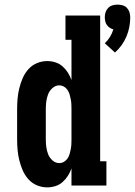

<svg xmlns="http://www.w3.org/2000/svg" viewBox="-20 -802 583 830"><path d="M477 -575 433 -615Q446 -627 455.5 -642.5Q465 -658 470 -675Q462 -677 454.5 -682Q447 -687 442 -694Q437 -701 435 -710Q433 -719 433 -728Q433 -739 436.5 -749.5Q440 -760 448 -768Q456 -776 466.5 -779Q477 -782 488 -782Q499 -782 510 -779Q521 -776 528.5 -768Q536 -760 539.5 -749.5Q543 -739 543 -727Q543 -706 539 -685Q535 -664 526.5 -644Q518 -624 505.5 -606.5Q493 -589 477 -575ZM184 8Q161 8 139.5 -1Q118 -10 102.5 -27.5Q87 -45 78 -66Q69 -87 63.5 -109Q58 -131 56 -154Q54 -177 54 -200V-330Q54 -353 56 -376Q58 -399 63.5 -421Q69 -443 78 -464Q87 -485 102.5 -502.5Q118 -520 139.5 -529Q161 -538 184 -538Q202 -538 219.5 -532.5Q237 -527 250.5 -515Q264 -503 273.5 -488Q283 -473 289 -456V-630H263V-735H413V-105H440V0H289V-74Q283 -57 273.5 -42Q264 -27 250.5 -15Q237 -3 219.5 2.5Q202 8 184 8ZM236 -97Q247 -97 256.5 -102.5Q266 -108 272 -117Q278 -126 281 -136.5Q284 -147 286 -157.5Q288 -168 288.5 -178.5Q289 -189 289 -200V-330Q289 -341 288.5 -351.5Q288 -362 286 -372.5Q284 -383 281 -393.5Q278 -404 272 -413Q266 -422 256.5 -427.5Q247 -433 236 -433Q220 -433 207 -421.5Q194 -410 188 -394.5Q182 -379 180 -362.5Q178 -346 178 -330V-200Q178 -184 180 -167.5Q182 -151 188 -135.5Q194 -120 207 -108.5Q220 -97 236 -97Z"/></svg>

Font: Iosevka Slab Extrabold
Style: Regular
Weight: 800
Monospace: yes
Designer: Belleve Invis
Foundry: Belleve Invis
Version: Version 11.1.1; ttfautohint (v1.8.3)